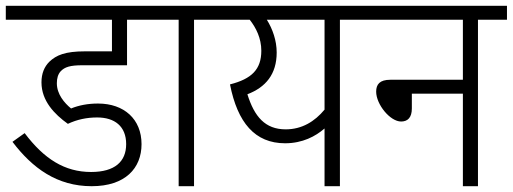

<svg xmlns="http://www.w3.org/2000/svg" viewBox="-20 -642 1768 662"><path d="M315 -237C375 -237 415 -207 415 -145C415 -85 376 -49 294 -49C203 -49 132 -94 65 -183L23 -153C92 -62 177 0 296 0C412 0 468 -62 468 -145C468 -231 408 -285 318 -285C283 -285 252 -279 225 -268C202 -287 176 -317 176 -355C176 -372 180 -386 189 -396C203 -411 222 -417 264 -417H418V-574H525V-622H0V-574H366V-465H273C205 -465 174 -452 150 -429C133 -412 123 -389 123 -358C123 -294 168 -248 214 -215C246 -230 279 -237 315 -237Z M649 -574H748V-622H511V-574H596V0H649Z M1251 -622H734V-574H841C863 -546 881 -510 881 -467C881 -403 848 -370 773 -351C799 -219 859 -148 963 -148C1023 -148 1068 -172 1099 -199V0H1152V-574H1251ZM833 -317C896 -341 934 -386 934 -461C934 -502 920 -542 900 -574H1099V-264C1065 -223 1021 -196 965 -196C894 -196 857 -240 833 -317Z M1238 -622V-574H1576V-367H1326C1289 -367 1277 -351 1277 -326C1277 -282 1325 -223 1363 -223C1386 -223 1400 -237 1400 -268V-319H1576V0H1628V-574H1728V-622Z"/></svg>

Font: Noto Sans SemiCondensed Light
Style: Regular
Weight: 300
Width: 4
Designer: Monotype Design Team
Foundry: Monotype Imaging Inc.
Version: Version 2.013